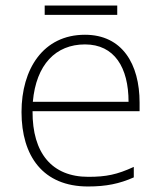

<svg xmlns="http://www.w3.org/2000/svg" viewBox="-20 -666 585 696"><path d="M405 -646H142V-612H405ZM288 -540C136 -540 58 -415 58 -260C58 -100 136 10 299 10C365 10 413 0 465 -23V-61C404 -33 365 -25 300 -25C169 -25 97 -110 98 -263H486V-294C486 -434 423 -540 288 -540ZM288 -505C395 -505 446 -421 446 -297H99C111 -432 182 -505 288 -505Z"/></svg>

Font: Noto Sans Sinhala ExtraLight
Style: Regular
Weight: 200
Designer: Jelle Bosma - Monotype Design Team
Foundry: Monotype Imaging Inc.
Version: Version 2.006